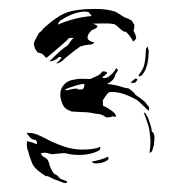

<svg xmlns="http://www.w3.org/2000/svg" viewBox="-20 -844 399 430"><path d="M124 -712Q115 -702 105 -702Q110 -705 114 -710Q118 -715 118 -715Q115 -717 112.5 -716.5Q110 -716 110 -714Q105 -710 99 -708Q93 -706 91 -707Q120 -736 131 -742Q134 -745 137 -750Q140 -755 145 -759H136Q134 -759 132 -756Q130 -753 127 -751Q117 -742 104 -731L85 -715H84Q82 -715 79 -719Q76 -723 74 -723Q73 -725 68.5 -725.5Q64 -726 64 -727Q57 -736 57 -740Q55 -746 57 -751L67 -770Q74 -775 78 -781Q109 -809 131 -816.5Q153 -824 193 -824Q223 -824 240 -817Q245 -814 252 -809.5Q259 -805 262 -804L265 -803L275 -798L279 -791Q281 -790 281 -787Q281 -780 279 -776Q285 -764 285 -759Q285 -756 278 -751Q274 -761 262 -773Q258 -771 248 -780.5Q238 -790 235 -790Q226 -792 208.5 -791.5Q191 -791 187 -791Q198 -788 198 -785Q198 -782 192.5 -779.5Q187 -777 185 -776Q176 -767 176 -760Q176 -756 180.5 -753Q185 -750 191 -749Q190 -745 181.5 -744Q173 -743 171 -743L160 -740Q157 -738 153 -735Q149 -732 146 -730ZM185 -808Q184 -811 178 -817Q171 -819 159 -817Q138 -813 115 -798Q114 -797 112 -794.5Q110 -792 110 -789Q147 -805 185 -808ZM299 -677Q313 -694 313 -731Q313 -732 312 -734Q311 -736 311 -740Q307 -736 307 -734Q306 -713 303.5 -701Q301 -689 292 -678L290 -673Q296 -673 299 -677ZM240 -691Q241 -691 242.5 -689.5Q244 -688 244 -686Q244 -686 238 -677Q237 -665 220 -656Q226 -656 244 -652Q248 -651 254 -649Q260 -647 268 -646Q283 -635 283 -632Q286 -630 295 -623.5Q304 -617 307 -613L309 -610Q315 -604 314 -600L313 -596Q309 -599 299 -609Q289 -619 285 -621Q254 -638 232 -638Q225 -638 224 -637Q221 -636 216 -628Q211 -620 210 -619Q211 -616 210.5 -613Q210 -610 211 -607Q219 -604 229.5 -596.5Q240 -589 240 -583Q237 -582 234 -583Q231 -584 231 -583Q227 -581 218 -581Q210 -587 204 -588Q202 -589 198 -589Q194 -589 191 -590Q178 -593 163 -593H162Q158 -593 154.5 -593.5Q151 -594 145 -594Q139 -594 137.5 -595.5Q136 -597 134 -597Q124 -601 120 -611Q115 -623 115 -632Q115 -643 121 -651.5Q127 -660 138 -664Q154 -668 166 -667.5Q178 -667 182 -667Q188 -670 196.5 -673.5Q205 -677 209 -684H212Q222 -684 219 -679Q215 -675 209 -671Q211 -669 213 -669Q223 -669 235 -683ZM272 -659Q278 -658 281 -658.5Q284 -659 286 -663Q288 -665 287.5 -666.5Q287 -668 283 -668ZM135 -643Q143 -645 148 -645.5Q153 -646 155 -644Q156 -643 159.5 -643.5Q163 -644 165 -644Q169 -647 169 -656Q161 -656 148.5 -652Q136 -648 126 -644Q127 -641 130.5 -642Q134 -643 135 -643ZM302 -592Q304 -586 309 -572.5Q314 -559 315 -549Q317 -535 317 -526Q317 -518 315 -502Q319 -502 321 -507Q322 -510 323.5 -515Q325 -520 325 -523L326 -535Q326 -547 320 -549Q320 -557 313 -576Q312 -581 305 -591ZM157 -497Q183 -497 202 -507Q206 -511 204 -515Q191 -509 164 -509Q136 -509 105 -523Q96 -526 82 -534Q64 -543 56 -545Q52 -546 47.5 -546Q43 -546 40 -547Q41 -543 46.5 -537Q52 -531 57 -531Q63 -531 63 -521Q62 -521 56 -523.5Q50 -526 44 -527L42 -528Q40 -528 40 -523Q40 -515 41 -511Q43 -506 44.5 -500Q46 -494 48 -489L53 -476Q59 -466 69 -459Q72 -456 82 -450Q83 -449 85 -449.5Q87 -450 88 -449L100 -443L114 -438Q122 -434 128 -434Q130 -434 130 -437Q130 -439 116 -443Q115 -444 113.5 -445.5Q112 -447 111 -448Q110 -450 106.5 -452Q103 -454 101 -455Q95 -463 91 -474Q89 -484 85 -488Q83 -490 77.5 -493Q72 -496 72 -501L78 -502H80Q85 -502 90.5 -500Q96 -498 100 -499L110 -500L122 -501Q129 -501 130 -500Q142 -497 157 -497ZM196 -478Q206 -478 216 -482.5Q226 -487 222 -493Q210 -487 186 -482Q186 -478 196 -478Z"/></svg>

Font: BM Euljiro oraeorae
Style: Regular
Weight: 400
Designer: Bongjin Kim; Bomjun Kim; Myungsoo Han; Hyesun Chae; Mikyoung Jeong; Wujin Sim; Minjae Kang; Suwha Jang;
Foundry: Sandoll Inc.
Version: Version 1.000;hotconv 1.0.109;makeexe 2.5.65596